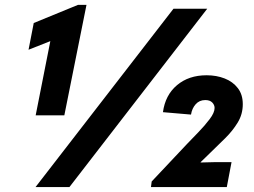

<svg xmlns="http://www.w3.org/2000/svg" viewBox="-20 -755 1027 775"><path d="M124 -289.6 191.9 -633.3 207.5 -598.6 95.2 -554.2 116.2 -662.1 294.9 -735.4H329.1L239.7 -289.6ZM123.5 0 680.2 -719.7H816.4L260.3 0ZM589.4 0 592.3 -22.5 735.8 -174.8Q754.9 -194.8 780.8 -221.4Q806.6 -248 826.4 -274.2Q846.2 -300.3 846.2 -319.3Q846.2 -331.5 836.7 -341.3Q827.1 -351.1 808.6 -351.1Q784.7 -351.1 769.8 -334.2Q754.9 -317.4 751 -292.5L637.7 -302.2Q647 -371.1 694.3 -411.1Q741.7 -451.2 814 -451.2Q854 -451.2 887 -438.2Q919.9 -425.3 939.9 -399.4Q960 -373.5 960 -334.5Q960 -293.9 939.5 -260.3Q918.9 -226.6 889.2 -197.3Q859.4 -168 830.6 -140.1L790 -100.6L789.6 -99.1L849.6 -100.6H914.6L895.5 0Z"/></svg>

Font: Reddit Sans ExtraBold
Style: Italic
Weight: 800
Italic angle: -11.25°
Designer: Stephen Hutchings
Version: Version 1.013